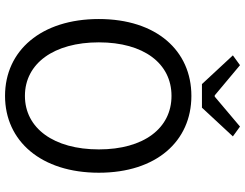

<svg xmlns="http://www.w3.org/2000/svg" viewBox="-128 -856 997 782"><g transform="rotate(90 371.0 -465.5)"><path d="M371 13C555 13 684 -134 684 -369C684 -604 555 -746 371 -746C187 -746 58 -604 58 -369C58 -134 187 13 371 13ZM371 -68C239 -68 153 -186 153 -369C153 -552 239 -665 371 -665C503 -665 589 -552 589 -369C589 -186 503 -68 371 -68ZM323 -789H419L536 -915L496 -944L374 -841H369L246 -944L206 -915Z"/></g></svg>

Font: Source Han Sans KR
Style: Regular
Weight: 400
Designer: Ryoko NISHIZUKA 西塚涼子 (kana, bopomofo & ideographs); Paul D. Hunt (Latin, Greek & Cyrillic); Sandoll Communications 산돌커뮤니
Foundry: Adobe
Version: Version 2.004;hotconv 1.0.118;makeotfexe 2.5.65603